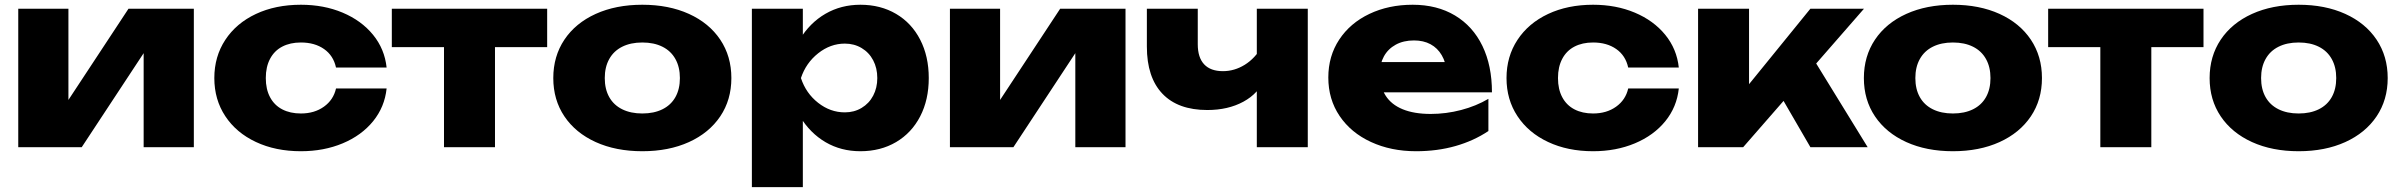

<svg xmlns="http://www.w3.org/2000/svg" viewBox="-20 -608 9911 793"><path d="M55.4 -571.8H262.6V-115L219.1 -129.2L510.6 -571.8H780.6V0H573.3V-469.7L617.2 -455.1L317.5 0H55.4Z M1222.8 16.6Q1118 16.6 1036.9 -21.6Q955.7 -59.7 910.5 -128.2Q865.2 -196.6 865.2 -285.6Q865.2 -374.5 910.5 -443.3Q955.7 -512.1 1036.9 -550.3Q1118 -588.4 1222.8 -588.4Q1317.6 -588.4 1395.1 -555.8Q1472.6 -523.2 1520.7 -464.4Q1568.7 -405.5 1576.8 -329H1367.8Q1357.1 -378.4 1318.5 -405.4Q1280 -432.5 1222.8 -432.5Q1178.4 -432.5 1145.8 -415.5Q1113.1 -398.5 1095.5 -365.2Q1077.8 -332 1077.8 -285.6Q1077.8 -239.2 1095.5 -206.3Q1113.1 -173.3 1145.8 -156.3Q1178.4 -139.3 1222.8 -139.3Q1278.7 -139.3 1317.9 -167.4Q1357.1 -195.4 1367.8 -242.5H1576.8Q1568.7 -166 1521 -107.3Q1473.2 -48.6 1395.4 -16Q1317.6 16.6 1222.8 16.6Z M2024.4 -498.9V0H1813.8V-498.9ZM2239.9 -571.8V-413.3H1598.3V-571.8Z M2265.2 -285.6Q2265.2 -375.5 2311.1 -444.2Q2357.1 -512.8 2440.4 -550.6Q2523.8 -588.4 2632.9 -588.4Q2742.1 -588.4 2825.5 -550.6Q2908.8 -512.8 2954.8 -444.2Q3000.7 -375.5 3000.7 -285.6Q3000.7 -195.6 2954.8 -127.4Q2908.8 -59.1 2825.5 -21.2Q2742.1 16.6 2632.9 16.6Q2523.8 16.6 2440.4 -21.2Q2357.1 -59.1 2311.1 -127.4Q2265.2 -195.6 2265.2 -285.6ZM2788.1 -285.6Q2788.1 -331 2769.6 -364.2Q2751.1 -397.5 2716.1 -415Q2681.1 -432.5 2632.9 -432.5Q2584.8 -432.5 2549.8 -415Q2514.8 -397.5 2496.3 -364.2Q2477.8 -331 2477.8 -285.6Q2477.8 -239.9 2496.3 -206.9Q2514.8 -174 2549.8 -156.7Q2584.8 -139.3 2632.9 -139.3Q2681.1 -139.3 2716.1 -156.7Q2751.1 -174 2769.6 -206.9Q2788.1 -239.9 2788.1 -285.6Z M3295.9 -571.8V-410.6L3287.3 -385.4V-222L3295.9 -174V165H3085.4V-571.8ZM3533.6 -588.4Q3616.9 -588.4 3681.1 -550.6Q3745.3 -512.8 3780.6 -444Q3816 -375.2 3816 -285.6Q3816 -196 3780.6 -127.5Q3745.3 -59.1 3681.1 -21.2Q3616.9 16.6 3533.6 16.6Q3453.7 16.6 3389.8 -20.7Q3326 -58.1 3284.4 -126.4Q3242.8 -194.6 3229.7 -285.6Q3241.8 -377.2 3283.4 -445.5Q3325 -513.8 3389.3 -551.1Q3453.7 -588.4 3533.6 -588.4ZM3469.5 -427.9Q3409.7 -427.9 3359.2 -387.9Q3308.7 -347.9 3288 -285.6Q3308.7 -222.9 3359 -183.4Q3409.3 -143.9 3469.5 -143.9Q3507.9 -143.9 3538.6 -162.3Q3569.4 -180.6 3586.4 -212.9Q3603.4 -245.2 3603.4 -285.6Q3603.4 -326.7 3586.4 -359Q3569.4 -391.3 3538.6 -409.6Q3507.9 -427.9 3469.5 -427.9Z M3903.4 -571.8H4110.6V-115L4067.1 -129.2L4358.6 -571.8H4628.6V0H4421.3V-469.7L4465.2 -455.1L4165.5 0H3903.4Z M4716.8 -415.6V-571.8H4927V-425.1Q4927 -370.6 4953.4 -342.3Q4979.8 -314.1 5030.9 -314.1Q5078.5 -314.1 5121.1 -340.4Q5163.7 -366.8 5192.7 -416.9L5203.3 -283.3Q5178.7 -222.4 5115.5 -188Q5052.3 -153.6 4966.4 -153.6Q4845.2 -153.6 4781 -221Q4716.8 -288.4 4716.8 -415.6ZM5170.9 -571.8H5381.4V0H5170.9Z M5466.2 -287.9Q5466.2 -376.2 5511.3 -444.5Q5556.4 -512.8 5635.9 -550.6Q5715.4 -588.4 5814.6 -588.4Q5915.4 -588.4 5989.5 -544Q6063.5 -499.5 6102.8 -418.1Q6142.1 -336.8 6142.1 -226.6H5637.1V-351.6H6023.2L5956.3 -308.1Q5952 -350.5 5934.6 -380.1Q5917.3 -409.7 5888.4 -425.3Q5859.4 -441 5820 -441Q5776.7 -441 5744.7 -423.5Q5712.8 -406 5695.8 -375.1Q5678.8 -344.1 5678.8 -304.3Q5678.8 -251.1 5702.6 -213.5Q5726.3 -176 5773.5 -156.7Q5820.6 -137.4 5889.4 -137.4Q5952.8 -137.4 6014.8 -153.7Q6076.7 -169.9 6127.4 -199.8V-66.8Q6066.6 -26.2 5991.3 -4.8Q5916 16.6 5828.6 16.6Q5725.1 16.6 5642.4 -21.6Q5559.7 -59.7 5513 -128.8Q5466.2 -197.9 5466.2 -287.9Z M6559.8 16.6Q6455 16.6 6373.9 -21.6Q6292.7 -59.7 6247.5 -128.2Q6202.2 -196.6 6202.2 -285.6Q6202.2 -374.5 6247.5 -443.3Q6292.7 -512.1 6373.9 -550.3Q6455 -588.4 6559.8 -588.4Q6654.6 -588.4 6732.1 -555.8Q6809.6 -523.2 6857.7 -464.4Q6905.7 -405.5 6913.8 -329H6704.8Q6694.1 -378.4 6655.5 -405.4Q6617 -432.5 6559.8 -432.5Q6515.4 -432.5 6482.8 -415.5Q6450.1 -398.5 6432.5 -365.2Q6414.8 -332 6414.8 -285.6Q6414.8 -239.2 6432.5 -206.3Q6450.1 -173.3 6482.8 -156.3Q6515.4 -139.3 6559.8 -139.3Q6615.7 -139.3 6654.9 -167.4Q6694.1 -195.4 6704.8 -242.5H6913.8Q6905.7 -166 6858 -107.3Q6810.2 -48.6 6732.4 -16Q6654.6 16.6 6559.8 16.6Z M6993.4 -571.8H7203.9V-163.3L7142.8 -185.1L7457.1 -571.8H7678.5L7179.6 0H6993.4ZM7295.7 -278.7 7454.9 -388.6 7693.9 0H7457.4Z M7678.2 -285.6Q7678.2 -375.5 7724.1 -444.2Q7770.1 -512.8 7853.4 -550.6Q7936.8 -588.4 8045.9 -588.4Q8155.1 -588.4 8238.5 -550.6Q8321.8 -512.8 8367.8 -444.2Q8413.7 -375.5 8413.7 -285.6Q8413.7 -195.6 8367.8 -127.4Q8321.8 -59.1 8238.5 -21.2Q8155.1 16.6 8045.9 16.6Q7936.8 16.6 7853.4 -21.2Q7770.1 -59.1 7724.1 -127.4Q7678.2 -195.6 7678.2 -285.6ZM8201.1 -285.6Q8201.1 -331 8182.6 -364.2Q8164.1 -397.5 8129.1 -415Q8094.1 -432.5 8045.9 -432.5Q7997.8 -432.5 7962.8 -415Q7927.8 -397.5 7909.3 -364.2Q7890.8 -331 7890.8 -285.6Q7890.8 -239.9 7909.3 -206.9Q7927.8 -174 7962.8 -156.7Q7997.8 -139.3 8045.9 -139.3Q8094.1 -139.3 8129.1 -156.7Q8164.1 -174 8182.6 -206.9Q8201.1 -239.9 8201.1 -285.6Z M8865.4 -498.9V0H8654.8V-498.9ZM9080.9 -571.8V-413.3H8439.3V-571.8Z M9106.2 -285.6Q9106.2 -375.5 9152.1 -444.2Q9198.1 -512.8 9281.4 -550.6Q9364.8 -588.4 9473.9 -588.4Q9583.1 -588.4 9666.5 -550.6Q9749.8 -512.8 9795.8 -444.2Q9841.7 -375.5 9841.7 -285.6Q9841.7 -195.6 9795.8 -127.4Q9749.8 -59.1 9666.5 -21.2Q9583.1 16.6 9473.9 16.6Q9364.8 16.6 9281.4 -21.2Q9198.1 -59.1 9152.1 -127.4Q9106.2 -195.6 9106.2 -285.6ZM9629.1 -285.6Q9629.1 -331 9610.6 -364.2Q9592.1 -397.5 9557.1 -415Q9522.1 -432.5 9473.9 -432.5Q9425.8 -432.5 9390.8 -415Q9355.8 -397.5 9337.3 -364.2Q9318.8 -331 9318.8 -285.6Q9318.8 -239.9 9337.3 -206.9Q9355.8 -174 9390.8 -156.7Q9425.8 -139.3 9473.9 -139.3Q9522.1 -139.3 9557.1 -156.7Q9592.1 -174 9610.6 -206.9Q9629.1 -239.9 9629.1 -285.6Z"/></svg>

Font: Unbounded Variable
Style: Regular
Weight: 400
Designer: Luke Prowse, Jean-Baptiste Morizot, Fátima Lázaro, Florian Runge
Foundry: NaN
Version: Version 1.600;FEAKit 1.0